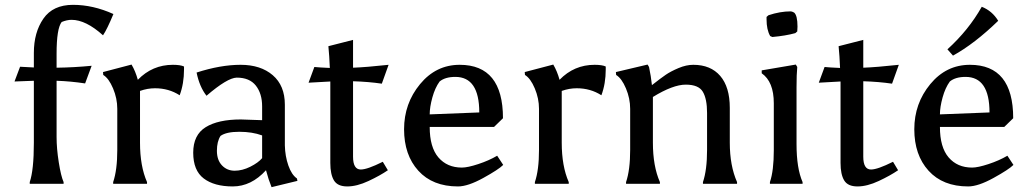

<svg xmlns="http://www.w3.org/2000/svg" viewBox="-20 -760 4251 794"><path d="M63 -484 120 -481V-541Q120 -626 159.5 -683Q199 -740 282 -740Q365 -740 449 -702Q423 -639 406 -614Q335 -678 276 -678Q257 -678 235 -669Q214 -642 214 -538V-480Q287 -481 359 -488L332 -415Q273 -424 214 -426V-193Q214 -146 223 -89Q232 -32 243 -7V0H103V-7Q120 -57 120 -170V-426L40 -423Z M695 -492Q726 -492 741 -485Q741 -479 741 -473Q741 -414 723 -366Q678 -395 621 -395Q590 -395 559 -384V-170Q559 -73 588 -7V0H448V-7Q465 -57 465 -140V-310Q465 -353 447.5 -394.5Q430 -436 407 -450L406 -462L524 -493Q540 -466 550 -430Q610 -492 695 -492Z M1064 -200Q1023 -215 969.5 -215Q916 -215 892 -198Q877 -175 877 -136.5Q877 -98 898 -76Q919 -54 950.5 -54Q982 -54 1015 -70.5Q1048 -87 1064 -106ZM1080 -56Q1019 11 942.5 11Q866 11 822.5 -22Q779 -55 779 -128.5Q779 -202 830.5 -234Q882 -266 976 -266L1064 -263V-320Q1064 -373 1038 -406Q1012 -439 959 -439Q920 -438 834 -364Q805 -401 793 -460Q892 -492 975 -492Q1058 -492 1108 -449Q1158 -406 1158 -327V-159Q1159 -114 1172.5 -75.5Q1186 -37 1208 -22L1210 -12L1103 14Q1090 -18 1080 -56Z M1440 -112Q1440 -59 1472 -59Q1499 -59 1563 -91L1584 -56Q1552 -34 1504 -11.5Q1456 11 1416 11Q1376 11 1361 -14Q1346 -39 1346 -86V-423L1256 -418L1280 -483Q1298 -481 1344 -479Q1342 -529 1338 -569L1440 -595V-480Q1494 -482 1587 -492L1559 -414Q1505 -422 1440 -424Z M1874 11Q1769 11 1710 -54Q1651 -119 1651 -225.5Q1651 -332 1717 -412Q1783 -492 1881 -492Q2060 -492 2060 -271L2023 -235H1757Q1757 -151 1793 -109Q1829 -67 1890 -67Q1914 -67 1958 -81.5Q2002 -96 2036 -116L2061 -78Q2042 -59 1978.5 -24Q1915 11 1874 11ZM1863 -442Q1821 -442 1798 -423Q1779 -397 1768 -357Q1757 -317 1757 -287L1962 -295Q1962 -442 1863 -442Z M2439 -492Q2470 -492 2485 -485Q2485 -479 2485 -473Q2485 -414 2467 -366Q2422 -395 2365 -395Q2334 -395 2303 -384V-170Q2303 -73 2332 -7V0H2192V-7Q2209 -57 2209 -140V-310Q2209 -353 2191.5 -394.5Q2174 -436 2151 -450L2150 -462L2268 -493Q2284 -466 2294 -430Q2354 -492 2439 -492Z M2847 -492Q2919 -492 2958.5 -446Q2998 -400 2998 -314V-170Q2998 -75 3028 -7V0H2887V-7Q2904 -57 2904 -140V-293Q2904 -351 2886.5 -380.5Q2869 -410 2816 -410Q2763 -410 2680 -359V-170Q2680 -73 2709 -7V0H2569V-7Q2586 -57 2586 -140V-310Q2586 -353 2568.5 -394.5Q2551 -436 2528 -450L2527 -462L2658 -493L2664 -483Q2672 -446 2676 -408Q2713 -437 2733.5 -451Q2754 -465 2786 -478.5Q2818 -492 2847 -492Z M3180 -139V-333Q3180 -422 3130 -457V-469L3271 -493L3277 -483Q3274 -454 3274 -400V-164Q3274 -64 3299 -7V0H3164V-7Q3180 -54 3180 -139ZM3264 -708Q3278 -696 3278 -650Q3278 -639 3277 -630L3269 -623Q3229 -612 3174 -607L3165 -611Q3150 -637 3150 -680Q3150 -685 3150 -690L3158 -697Q3206 -713 3250 -713Q3255 -713 3264 -708Z M3550 -112Q3550 -59 3582 -59Q3609 -59 3673 -91L3694 -56Q3662 -34 3614 -11.5Q3566 11 3526 11Q3486 11 3471 -14Q3456 -39 3456 -86V-423L3366 -418L3390 -483Q3408 -481 3454 -479Q3452 -529 3448 -569L3550 -595V-480Q3604 -482 3697 -492L3669 -414Q3615 -422 3550 -424Z M4108 -674Q4010 -579 3921 -530L3898 -556Q3986 -636 4040 -732Q4083 -715 4108 -674ZM3984 11Q3879 11 3820 -54Q3761 -119 3761 -225.5Q3761 -332 3827 -412Q3893 -492 3991 -492Q4170 -492 4170 -271L4133 -235H3867Q3867 -151 3903 -109Q3939 -67 4000 -67Q4024 -67 4068 -81.5Q4112 -96 4146 -116L4171 -78Q4152 -59 4088.5 -24Q4025 11 3984 11ZM3973 -442Q3931 -442 3908 -423Q3889 -397 3878 -357Q3867 -317 3867 -287L4072 -295Q4072 -442 3973 -442Z"/></svg>

Font: Asul
Style: Regular
Weight: 400
Designer: Mariela Monsalve
Foundry: Mariela Monsalve
Version: Version 1.002